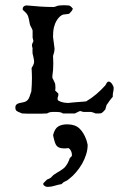

<svg xmlns="http://www.w3.org/2000/svg" viewBox="-20 -440 474 739"><path d="M39.1 -25.4Q39.1 -34.2 43.5 -37.8Q47.9 -41.5 54.2 -43.2Q60.5 -44.9 67.4 -45.9Q74.2 -46.9 79.6 -49.8Q85 -52.7 88.1 -57.1Q91.3 -61.5 93.3 -66.7Q95.2 -71.8 96.7 -77.1Q98.1 -82.5 100.6 -87.9Q101.6 -101.1 102.3 -114Q103 -127 103 -140.1Q103 -149.9 102.5 -159.2Q102.1 -168.5 101.6 -178.2Q104.5 -182.6 107.9 -189.2Q111.3 -195.8 111.3 -203.6Q111.3 -205.1 110.6 -209.5Q109.9 -213.9 108.9 -218.8Q107.9 -223.6 106.9 -227.8Q106 -231.9 105.5 -232.9Q105.5 -233.9 105.2 -238.5Q105 -243.2 105 -247.6Q105 -249.5 105.2 -251Q105.5 -252.4 105.5 -253.4Q105.5 -254.4 104.2 -258.5Q103 -262.7 103 -267.6Q103 -269 105 -273.9Q106.9 -278.8 108.9 -282.2Q107.9 -283.2 107.2 -288.1Q106.4 -293 105.5 -293.9V-322.8Q105.5 -323.7 104.2 -326.4Q103 -329.1 101.6 -332Q100.1 -335 98.9 -337.4Q97.7 -339.8 97.2 -340.3Q94.7 -346.2 93.8 -352.3Q92.8 -358.4 91.6 -364.3Q90.3 -370.1 88.6 -376Q86.9 -381.8 83 -386.7Q81.5 -389.2 75.9 -394.5Q70.3 -399.9 68.4 -401.4Q67.4 -401.9 67.4 -403.6Q67.4 -405.3 67.4 -406.2Q67.4 -411.6 71.5 -415.3Q75.7 -418.9 81.1 -418.9H85.4Q110.8 -416.5 134.8 -414.8Q158.7 -413.1 185.1 -413.1Q190.4 -413.1 195.8 -415.5Q201.2 -418 208 -418.9L226.6 -419.9L245.1 -418.9Q247.1 -418.9 251.2 -416Q255.4 -413.1 256.8 -410.6L260.3 -407.2Q260.3 -406.2 259 -403.1Q257.8 -399.9 256.8 -398.9Q254.9 -396.5 251 -392.1Q247.1 -387.7 245.1 -386.7Q244.1 -386.7 241.2 -386.2Q238.3 -385.7 234.9 -385.3Q231.4 -384.8 228.5 -384.5Q225.6 -384.3 224.6 -384.3Q217.8 -382.8 211.4 -377.2Q205.1 -371.6 200.2 -364.3Q195.3 -356.9 192.1 -348.9Q189 -340.8 187.5 -334.5Q185.5 -325.7 184.8 -316.4Q184.1 -307.1 184.1 -298.3L189.9 -253.4Q189.9 -245.6 188.2 -238.5Q186.5 -231.4 184.1 -224.6Q184.1 -221.7 184.6 -213.6Q185.1 -205.6 185.1 -196.8Q185.1 -188 184.6 -180.2Q184.1 -172.4 184.1 -168.9Q184.1 -168.5 183.6 -165.5Q183.1 -162.6 182.9 -159.2Q182.6 -155.8 182.1 -152.6Q181.6 -149.4 181.6 -148.4V-140.1Q182.1 -139.2 183.8 -136Q185.5 -132.8 187.3 -128.9Q189 -125 190.7 -121.6Q192.4 -118.2 192.4 -116.7Q192.4 -114.7 192.9 -110.8Q193.4 -106.9 193.4 -103Q193.4 -98.6 192.9 -95.5Q192.4 -92.3 192.4 -91.3Q194.8 -89.8 199.2 -85.2Q203.6 -80.6 204.6 -79.6V-75.2Q204.6 -72.8 204.1 -70.8Q203.6 -68.8 202.6 -66.9Q201.7 -64.5 201.7 -62.5Q201.7 -60.5 201.7 -58.1Q201.7 -54.2 206.3 -51.8Q210.9 -49.3 217.3 -47.4Q223.6 -45.4 229.7 -44.7Q235.8 -43.9 238.3 -43.9H245.1Q248.5 -44.4 258.3 -45.4Q268.1 -46.4 278.6 -47.1Q289.1 -47.9 298.6 -48.6Q308.1 -49.3 311.5 -49.8Q332.5 -62 351.1 -77.9Q369.6 -93.8 385.3 -111.3Q386.7 -112.8 387.9 -115.5Q389.2 -118.2 390.4 -120.4Q391.6 -122.6 393.6 -124.3Q395.5 -126 398.9 -126Q401.9 -126 405.3 -123.3Q408.7 -120.6 411.4 -116.7Q414.1 -112.8 415.8 -108.6Q417.5 -104.5 417.5 -101.6Q417.5 -93.3 415.8 -86.9Q414.1 -80.6 414.1 -72.8V-67.4Q412.6 -65.9 408.9 -61.5Q405.3 -57.1 401.6 -52Q397.9 -46.9 394.8 -42.2Q391.6 -37.6 390.1 -35.6L385.3 -18.6Q384.3 -17.6 379.9 -12.7Q375.5 -7.8 373.5 -6.8Q371.1 -4.4 367.9 -3.9Q364.7 -3.4 361.3 -3.4H347.2Q346.7 -3.9 344.2 -4.9Q341.8 -5.9 338.9 -6.8Q335.9 -7.8 333.3 -8.5Q330.6 -9.3 329.6 -9.3H300.8Q299.3 -9.3 294.4 -11Q289.6 -12.7 289.1 -12.7Q288.1 -12.7 284.9 -11.5Q281.7 -10.3 280.3 -9.3Q278.3 -8.3 274.2 -6.3Q270 -4.4 268.6 -3.4H222.2Q215.8 -7.8 208.5 -8.5Q201.2 -9.3 194.3 -9.3H184.1Q178.7 -9.3 173.3 -8.3Q168 -7.3 161.1 -3.4Q149.4 -2.4 137.5 -2.4Q125.5 -2.4 113.3 -2.4Q101.1 -2.4 89.1 -2.4Q77.1 -2.4 64.9 -3.4L50.8 -9.3Q44.9 -11.7 42 -15.1Q39.1 -18.6 39.1 -25.4ZM146 268.6Q146 267.6 146.5 266.6Q147.5 264.6 148.4 263.7L161.1 251Q161.6 251 163.8 250Q166 249 168.7 247.8Q171.4 246.6 173.3 245.4Q175.3 244.1 175.8 243.7Q176.8 242.7 180.9 238.5Q185.1 234.4 186 233.4Q191.9 229 198.7 225.1Q205.6 221.2 212.2 217Q218.8 212.9 225.1 207.8Q231.4 202.6 235.8 195.3Q236.3 194.8 237.8 192.4Q239.3 189.9 241 186.8Q242.7 183.6 244.1 180.4Q245.6 177.2 246.1 175.3Q246.6 175.3 247.6 171.9Q248 170.4 248.5 168.5Q249.5 167.5 252.9 164.3Q256.3 161.1 256.3 160.6Q256.8 160.2 256.8 158.2Q256.8 156.2 256.8 155.3Q256.8 148.4 253.4 141.1Q250 133.8 243.7 129.9Q234.9 131.3 226.1 131.3Q214.8 131.3 205.6 127Q196.3 122.6 191.9 109.4Q191.4 108.9 190.4 105.2Q189.5 101.6 188.2 97.2Q187 92.8 186 88.4Q185.1 84 184.6 81.5V79.1Q190.4 55.7 203.6 47.1Q216.8 38.6 238.8 38.6Q268.6 38.6 285.2 54Q301.8 69.3 312 97.2Q312 97.2 312.7 99.6Q313.5 102.1 314.5 105.5Q315.4 108.9 316.2 112.3Q316.9 115.7 317.4 117.7Q317.4 135.7 311.5 154.5Q305.7 173.3 295.7 190.7Q285.6 208 272.7 223.1Q259.8 238.3 246.1 248.5Q239.3 254.9 231.2 258.1Q223.1 261.2 216.8 268.6Q203.1 271 189.7 275.1Q176.3 279.3 163.6 279.3Q158.2 279.3 153.1 276.6Q147.9 273.9 146 268.6Z"/></svg>

Font: IM FELL English SC
Style: Regular
Weight: 400
Designer: Igino Marini
Foundry: Igino Marini
Version: 3.00